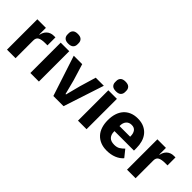

<svg xmlns="http://www.w3.org/2000/svg" viewBox="66 -1543 2348 2348"><g transform="rotate(45 1240.0 -368.5)"><path d="M69 0V-525H217V-411H222Q226 -433 236 -453.5Q246 -474 262.5 -490Q279 -506 302 -515.5Q325 -525 356 -525H382V-387H345Q280 -387 248.5 -370Q217 -353 217 -307V0Z M547 -581Q502 -581 481.5 -601.5Q461 -622 461 -654V-676Q461 -708 481.5 -728.5Q502 -749 547 -749Q592 -749 612.5 -728.5Q633 -708 633 -676V-654Q633 -622 612.5 -601.5Q592 -581 547 -581ZM473 -525H621V0H473Z M871 0 699 -525H845L910 -313L959 -123H967L1016 -313L1079 -525H1219L1047 0Z M1371 -581Q1326 -581 1305.5 -601.5Q1285 -622 1285 -654V-676Q1285 -708 1305.5 -728.5Q1326 -749 1371 -749Q1416 -749 1436.5 -728.5Q1457 -708 1457 -676V-654Q1457 -622 1436.5 -601.5Q1416 -581 1371 -581ZM1297 -525H1445V0H1297Z M1802 12Q1742 12 1695 -7.5Q1648 -27 1615.5 -62.5Q1583 -98 1566.5 -149Q1550 -200 1550 -263Q1550 -325 1566 -375.5Q1582 -426 1613.5 -462Q1645 -498 1691 -517.5Q1737 -537 1796 -537Q1861 -537 1907.5 -515Q1954 -493 1983.5 -456Q2013 -419 2026.5 -370.5Q2040 -322 2040 -269V-225H1703V-217Q1703 -165 1731 -134.5Q1759 -104 1819 -104Q1865 -104 1894 -122.5Q1923 -141 1948 -167L2022 -75Q1987 -34 1930.5 -11Q1874 12 1802 12ZM1799 -428Q1754 -428 1728.5 -398.5Q1703 -369 1703 -320V-312H1887V-321Q1887 -369 1865.5 -398.5Q1844 -428 1799 -428Z M2145 0V-525H2293V-411H2298Q2302 -433 2312 -453.5Q2322 -474 2338.5 -490Q2355 -506 2378 -515.5Q2401 -525 2432 -525H2458V-387H2421Q2356 -387 2324.5 -370Q2293 -353 2293 -307V0Z"/></g></svg>

Font: IBM Plex Thai
Style: Bold
Weight: 700
Designer: Mike Abbink, Paul van der Laan, Pieter van Rosmalen, Ben Mitchell, Mark Frömberg
Foundry: Bold Monday
Version: Version 1.0